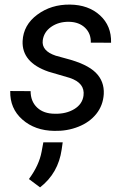

<svg xmlns="http://www.w3.org/2000/svg" viewBox="-20 -558 545 833"><path d="M22.5 0ZM342.3 -143.1Q349.6 -197.8 282.2 -220.2L190.4 -247.1Q74.2 -287.1 78.1 -379.9Q81.5 -449.7 141.8 -494.4Q202.1 -539.1 283.7 -538.1Q363.8 -537.1 413.8 -491.5Q463.9 -445.8 461.9 -372.6L374 -373Q375 -412.6 349.1 -437.5Q323.2 -462.4 280.3 -463.4Q234.4 -464.4 201.2 -440.9Q170.4 -418.9 165.5 -383.3Q159.2 -337.4 221.7 -316.4L266.1 -304.2Q356.9 -280.8 395 -243.2Q433.1 -205.6 430.2 -149.9Q427.2 -100.6 397.9 -64Q368.7 -27.3 319.8 -8.1Q271 11.2 215.8 9.8Q131.8 8.8 77.1 -39.3Q22.5 -87.4 24.4 -163.1L112.8 -162.6Q112.8 -118.2 141.1 -91.3Q169.4 -64.5 218.8 -64.5Q267.1 -63.5 302.2 -84.7Q337.4 -106 342.3 -143.1ZM153.8 254.9 105.5 218.8Q149.9 158.7 160.6 99.6L168 59.6H252L247.6 90.3Q232.9 193.4 153.8 254.9Z"/></svg>

Font: Roboto
Style: Italic
Weight: 400
Italic angle: -12°
Designer: Google
Version: Version 2.134; 2016; ttfautohint (v1.6)